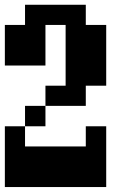

<svg xmlns="http://www.w3.org/2000/svg" viewBox="-20 -712 540 790"><path d="M0 -442.4V-609.4H83V-692.4H333V-609.4H417V-359.4H333V-276.4H167V-192.4H83V-276.4H167V-359.4H250V-609.4H167V-442.4ZM0 57.6V-192.4H83V-109.4H333V-192.4H417V57.6Z"/></svg>

Font: KH Dot Dougenzaka 12
Style: Regular
Weight: 400
Designer: Original version for X68000 by Keitarou Hiraki (http://hp.vector.co.jp/authors/VA000874/) / TrueType conversion by Homem
Version: Version 1.00.20150527